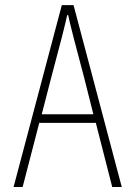

<svg xmlns="http://www.w3.org/2000/svg" viewBox="-20 -746 540 766"><path d="M146.5 -290H352.5L316.4 -433.6Q263.7 -629.9 252 -685.5H248Q236.3 -629.9 183.6 -433.6ZM427.7 0 362.3 -255.9H136.7L70.3 0H34.2L226.6 -725.6H273.4L465.8 0Z"/></svg>

Font: GenEi Gothic M ExtraLight
Style: Regular
Weight: 200
Designer: o_tamon (Modified); [Source Han Sans]
Ryoko NISHIZUKA  (kana & ideographs); Paul D. Hunt (Latin, Greek & Cyrillic); Wenl
Version: Version 1.1a;Original Version 1.004